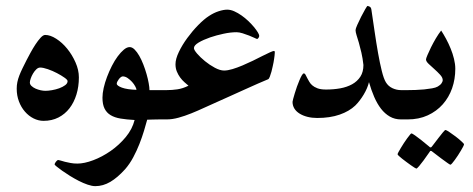

<svg xmlns="http://www.w3.org/2000/svg" viewBox="-20 -408 1617 656"><path d="M249.5 -143.6Q249.5 -112.3 241.2 -85.2Q232.9 -58.1 217.5 -38.1Q202.1 -18.1 179.7 -6.6Q157.2 4.9 128.9 4.9Q111.3 4.9 94.7 -3.4Q78.1 -11.7 65.2 -26.6Q52.2 -41.5 44.7 -61.5Q37.1 -81.5 37.1 -105Q37.1 -116.7 39.3 -127.4Q41.5 -138.2 45.9 -149.7Q50.3 -161.1 56.6 -174.1Q63 -187 70.8 -202.6Q76.2 -212.9 84.2 -227.8Q92.3 -242.7 101.1 -256.1Q109.9 -269.5 118.7 -279.1Q127.4 -288.6 134.3 -288.6Q151.9 -288.6 172.1 -275.6Q192.4 -262.7 209.5 -241.7Q226.6 -220.7 238 -194.8Q249.5 -168.9 249.5 -143.6ZM210.9 -130.9Q210.9 -135.3 200.2 -142.8Q189.5 -150.4 174.6 -158.2Q159.7 -166 143.6 -171.6Q127.4 -177.2 117.2 -177.2Q110.4 -177.2 104 -171.1Q97.7 -165 92.8 -156.7Q87.9 -148.4 85 -139.9Q82 -131.3 82 -126Q82 -119.6 87.6 -114.3Q93.3 -108.9 101.6 -105.2Q109.9 -101.6 118.9 -99.6Q127.9 -97.7 135.3 -97.7Q144.5 -97.7 157.5 -99.9Q170.4 -102.1 182.4 -106.4Q194.3 -110.8 202.6 -116.9Q210.9 -123 210.9 -130.9Z M570.3 -50.3Q570.3 -44.4 569.6 -35.9Q568.8 -27.3 566.2 -19.3Q563.5 -11.2 558.1 -5.6Q552.7 0 543.5 0H524.4Q519 0 512.2 0.2Q505.4 0.5 498.5 0.5Q490.7 1 482.9 1Q478.5 17.6 471.9 39.3Q465.3 61 456.3 84Q447.3 106.9 435.3 129.4Q423.3 151.9 407.7 169.9Q381.8 198.7 356.9 213.4Q332 228 305.7 228Q294.4 228 279.5 222.9Q264.6 217.8 249.3 210Q233.9 202.1 219 192.9Q204.1 183.6 192.4 175.3Q180.7 167 173.6 161.1Q166.5 155.3 166.5 153.8Q166.5 152.3 167.7 149.9Q168.9 147.5 170.9 144.8Q172.9 142.1 175 140.4Q177.2 138.7 179.2 138.7Q181.2 138.7 187.3 140.6Q193.4 142.6 201.9 144.8Q210.4 147 221.2 148.9Q231.9 150.9 244.1 150.9Q268.1 150.9 298.6 139.4Q329.1 127.9 358.2 107.7Q387.2 87.4 409.7 60.3Q432.1 33.2 439.9 2Q412.6 0.5 392.1 -2.9Q371.6 -6.3 357.9 -14.6Q344.2 -22.9 337.2 -37.1Q330.1 -51.3 330.1 -74.2Q330.1 -88.9 334.2 -107.4Q338.4 -126 345.7 -145.3Q353 -164.6 362.3 -182.9Q371.6 -201.2 382.1 -215.3Q392.6 -229.5 403.1 -238.3Q413.6 -247.1 422.9 -247.1Q431.6 -247.1 439.9 -238.8Q448.2 -230.5 455.8 -217.3Q463.4 -204.1 469.7 -187.7Q476.1 -171.4 480.7 -155Q485.4 -138.7 488 -124Q490.7 -109.4 490.7 -100.1H543.5Q552.7 -100.1 558.1 -94.5Q563.5 -88.9 566.2 -80.8Q568.8 -72.8 569.6 -64.5Q570.3 -56.2 570.3 -50.3ZM446.3 -101.1Q446.3 -105 442.1 -112.8Q438 -120.6 431.2 -128.2Q424.3 -135.7 416 -141.4Q407.7 -147 399.4 -147Q396.5 -147 392.8 -144.3Q389.2 -141.6 386.2 -137.7Q383.3 -133.8 381.1 -129.6Q378.9 -125.5 378.9 -122.1Q378.9 -115.2 396.5 -108.6Q414.1 -102.1 446.3 -101.1Z M918.9 -230Q918.9 -229 918.7 -225.6Q918.5 -222.2 918 -217.3Q917.5 -212.4 916.5 -206.5Q915.5 -200.7 914.6 -194.8Q913.6 -190.9 911.9 -181.9Q910.2 -172.9 907.5 -163.3Q904.8 -153.8 901.9 -146Q898.9 -138.2 896 -137.2Q882.8 -131.8 860.6 -122.1Q838.4 -112.3 813.7 -101.1Q789.1 -89.8 764.6 -78.9Q740.2 -67.9 722.7 -60.1Q701.2 -50.8 678.7 -40.3Q656.2 -29.8 633.8 -20.8Q611.3 -11.7 590.1 -5.9Q568.8 0 549.3 0H531.2Q522 0 516.6 -5.6Q511.2 -11.2 508.5 -19.3Q505.9 -27.3 505.1 -35.9Q504.4 -44.4 504.4 -50.3Q504.4 -56.2 505.1 -64.5Q505.9 -72.8 508.5 -80.8Q511.2 -88.9 516.6 -94.5Q522 -100.1 531.2 -100.1H549.3Q567.9 -100.1 586.2 -102.8Q604.5 -105.5 624 -115.2Q617.7 -120.6 609.9 -127.4Q602.1 -134.3 595.5 -143.3Q588.9 -152.3 584.2 -163.6Q579.6 -174.8 579.6 -188.5Q579.6 -206.5 591.1 -230.5Q602.5 -254.4 619.9 -278.1Q637.2 -301.8 657 -322Q676.8 -342.3 693.4 -353Q710.4 -364.3 727.1 -369.6Q743.7 -375 756.3 -375Q768.1 -375 780.5 -369.4Q793 -363.8 805.2 -355.2Q817.4 -346.7 828.4 -336.2Q839.4 -325.7 847.7 -315.7Q856 -305.7 860.8 -297.6Q865.7 -289.6 865.7 -285.6Q865.7 -282.7 863.3 -278.8Q860.8 -274.9 858.4 -274.9Q856.9 -274.9 849.4 -278.6Q841.8 -282.2 831.3 -286.4Q820.8 -290.5 809.1 -294.2Q797.4 -297.9 788.1 -297.9Q767.6 -297.9 743.7 -292.7Q719.7 -287.6 698.2 -280.3Q674.3 -272 658.4 -262.5Q642.6 -252.9 642.6 -243.7Q642.6 -237.3 653.6 -224.6Q664.6 -211.9 680.4 -199Q696.3 -186 714.1 -176.5Q731.9 -167 745.6 -167Q757.8 -167 774.2 -171.9Q790.5 -176.8 808.3 -184.3Q826.2 -191.9 843.8 -200.4Q861.3 -209 876.2 -216.6Q891.1 -224.1 901.9 -229Q912.6 -233.9 916 -233.9Q918.9 -233.9 918.9 -230Z M1395 -50.3Q1395 -44.4 1394.3 -35.9Q1393.6 -27.3 1390.9 -19.3Q1388.2 -11.2 1382.8 -5.6Q1377.4 0 1368.2 0H1350.1Q1328.6 0 1311.8 -9.8Q1294.9 -19.5 1281.7 -36.6Q1268.6 -53.7 1258.5 -76.9Q1248.5 -100.1 1240.7 -127.4Q1235.8 -106.9 1222.7 -85Q1209.5 -63 1193.8 -47.4Q1173.3 -27.8 1140.6 -16.4Q1107.9 -4.9 1063.5 -4.9Q1045.9 -4.9 1030.5 -8.8Q1015.1 -12.7 1003.7 -19.8Q992.2 -26.9 985.8 -37.1Q979.5 -47.4 979.5 -60.1Q979.5 -62.5 981.7 -70.3Q983.9 -78.1 987.1 -89.1Q990.2 -100.1 994.6 -112.1Q999 -124 1003.2 -134Q1007.3 -144 1011.2 -150.6Q1015.1 -157.2 1018.1 -157.2Q1022 -157.2 1024.9 -150.6Q1027.8 -144 1030.8 -139.2Q1033.2 -135.3 1036.6 -128.9Q1040 -122.6 1046.6 -116.7Q1053.2 -110.8 1064.5 -106.4Q1075.7 -102.1 1094.2 -102.1Q1119.6 -102.1 1142.6 -106.2Q1165.5 -110.4 1183.1 -120.1Q1200.7 -129.9 1211.2 -146Q1221.7 -162.1 1221.7 -186Q1219.2 -209 1214.8 -228Q1210.4 -247.1 1206.1 -262Q1201.7 -276.9 1198.2 -287.8Q1194.8 -298.8 1194.8 -305.2Q1194.8 -309.6 1200.7 -323Q1206.5 -336.4 1213.9 -350.8Q1221.2 -365.2 1227.8 -376.5Q1234.4 -387.7 1235.4 -387.7Q1237.8 -387.7 1242.9 -385.3Q1248 -382.8 1249 -374.5Q1254.4 -338.4 1260 -299.8Q1265.6 -261.2 1271.7 -226.8Q1277.8 -192.4 1284.4 -165.8Q1291 -139.2 1298.3 -127Q1306.6 -113.3 1320.8 -106.7Q1335 -100.1 1350.1 -100.1H1368.2Q1377.4 -100.1 1382.8 -94.5Q1388.2 -88.9 1390.9 -80.8Q1393.6 -72.8 1394.3 -64.5Q1395 -56.2 1395 -50.3Z M1535.6 -172.9Q1535.6 -137.7 1524.7 -106.4Q1513.7 -75.2 1492.7 -51.5Q1471.7 -27.8 1441.4 -13.9Q1411.1 0 1373 0H1354Q1342.8 0 1336.2 -10.5Q1329.6 -21 1329.6 -50.8Q1329.6 -65.4 1331.8 -75.2Q1334 -85 1337.6 -90.3Q1341.3 -95.7 1345.7 -97.9Q1350.1 -100.1 1354 -100.1H1373Q1384.8 -100.1 1399.7 -100.6Q1414.6 -101.1 1429.2 -102.5Q1443.8 -104 1456.3 -106.2Q1468.8 -108.4 1475.6 -112.3Q1484.9 -117.7 1488.8 -123.8Q1492.7 -129.9 1492.7 -133.8Q1492.7 -143.1 1483.6 -152.8Q1474.6 -162.6 1464.1 -171.9Q1453.6 -181.2 1444.6 -189.7Q1435.5 -198.2 1435.5 -205.1Q1435.5 -208 1440.4 -219.7Q1445.3 -231.4 1452.6 -246.3Q1460 -261.2 1469.2 -276.9Q1478.5 -292.5 1487.3 -303.7Q1495.6 -291 1504.2 -275.1Q1512.7 -259.3 1519.8 -241.9Q1526.9 -224.6 1531.2 -206.8Q1535.6 -189 1535.6 -172.9ZM1502 36.1Q1504.9 36.1 1515.1 43Q1525.4 49.8 1536.6 58.3Q1547.9 66.9 1556.6 75Q1565.4 83 1565.4 85Q1565.4 86.9 1562.5 92.8Q1559.6 98.6 1554.9 106.4Q1550.3 114.3 1544.7 122.8Q1539.1 131.3 1533.9 138.4Q1528.8 145.5 1524.7 150.1Q1520.5 154.8 1519 154.8Q1517.1 154.8 1507.6 147.9Q1498 141.1 1486.8 132.8L1457.5 110.4Q1454.6 107.4 1451.2 107.4Q1449.7 107.4 1447.3 111.8Q1436 127.4 1427.2 140.1Q1419.4 150.9 1412.1 159.4Q1404.8 168 1402.3 168Q1401.4 168 1396.2 164.8Q1391.1 161.6 1383.8 156.5Q1376.5 151.4 1368.7 145.5Q1360.8 139.6 1354 134.3Q1347.2 128.9 1342.8 124.8Q1338.4 120.6 1338.4 119.1Q1338.4 117.2 1341.6 111.3Q1344.7 105.5 1349.6 97.4Q1354.5 89.4 1360.1 80.6Q1365.7 71.8 1371.1 64.7Q1376.5 57.6 1380.4 52.7Q1384.3 47.9 1385.3 47.9Q1388.7 47.9 1398.4 54.9Q1408.2 62 1418.9 70.3Q1431.6 80.1 1445.8 92.3Q1448.7 95.7 1451.2 95.7Q1452.6 95.7 1453.9 94.7Q1455.1 93.8 1457.5 90.3Q1468.8 75.7 1478 63.5Q1485.8 53.2 1492.9 44.7Q1500 36.1 1502 36.1Z"/></svg>

Font: Scheherazade
Style: Bold
Weight: 700
Version: Version 2.100 (build 932/914)